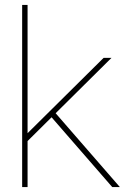

<svg xmlns="http://www.w3.org/2000/svg" viewBox="-20 -760 516 780"><path d="M84 -179V-211L401 -525H433ZM70 0V-740H92V0ZM436 0 183 -291 200 -307 467 0Z"/></svg>

Font: Lexend Deca Thin
Style: Regular
Weight: 250
Designer: Bonnie Shaver-Troup, Thomas Jockin
Foundry: Lexend
Version: Version 1.007